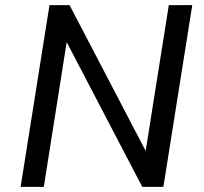

<svg xmlns="http://www.w3.org/2000/svg" viewBox="-20 -725 792 745"><path d="M60 0 172 -705H250L546 -138H545L635 -705H726L614 0H532L238 -563H239L150 0Z"/></svg>

Font: Nunito Sans 7pt SemiCondensed Medium
Style: Italic
Weight: 500
Width: 4
Italic angle: -9°
Designer: Vernon Adams
Foundry: Vernon Adams
Version: Version 3.101;gftools[0.9.27]